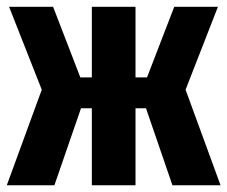

<svg xmlns="http://www.w3.org/2000/svg" viewBox="-27 -551 676 571"><path d="M621.1 -530.8 524.9 -284.2 628.9 0H485.8L407.2 -229H376V0H246.1V-229H213.9L134.8 0H-6.8L97.2 -284.2L0 -530.8H130.9L211.9 -320.8H246.1V-530.8H376V-320.8H410.2L491.2 -530.8Z"/></svg>

Font: Fira Sans Compressed
Style: Bold
Weight: 700
Width: 1
Designer: Carrois Corporate & Edenspiekermann AG
Foundry: Carrois Corporate GbR & Edenspiekermann AG
Version: Version 4.203;PS 004.203;hotconv 1.0.88;makeotf.lib2.5.64775